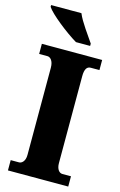

<svg xmlns="http://www.w3.org/2000/svg" viewBox="-139 -988 653 1046"><g transform="rotate(15 188.0 -465.5)"><path d="M196 -771H276V-784C251 -822 202 -886 184 -931H13V-921C35 -886 135 -807 196 -771ZM19 0H359V-58H310C293 -58 277 -76 277 -110V-600C277 -641 289 -657 310 -657H359V-714H19V-657H66C81 -657 100 -641 100 -601V-109C100 -73 81 -58 66 -58H19Z"/></g></svg>

Font: Noto Serif Myanmar Condensed Black
Style: Regular
Weight: 900
Width: 3
Designer: Ben Mitchell and the Monotype Design Team
Foundry: Monotype Imaging Inc.
Version: Version 2.106